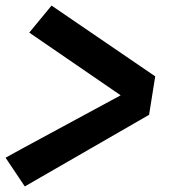

<svg xmlns="http://www.w3.org/2000/svg" viewBox="-23 -683 643 689"><path d="M66 -14 -3 -117 55 -149 410 -341 82 -566 162 -663 534 -409 512 -271Z"/></svg>

Font: Iosevka Aile Heavy Oblique
Style: Regular
Weight: 900
Italic angle: -9°
Designer: Belleve Invis
Foundry: Belleve Invis
Version: Version 31.1.0; ttfautohint (v1.8.4)